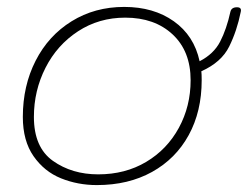

<svg xmlns="http://www.w3.org/2000/svg" viewBox="-20 -535 717 555"><path d="M676 -501Q665 -446 642.5 -400.5Q620 -355 562 -329Q563 -321 563 -303Q563 -213 525.5 -144.5Q488 -76 419.5 -38Q351 0 260 0Q205 0 156.5 -19.5Q108 -39 77 -83.5Q46 -128 46 -197Q46 -287 83 -359.5Q120 -432 187 -473.5Q254 -515 339 -515Q424 -515 482.5 -473.5Q541 -432 557 -358Q598 -379 616.5 -415Q635 -451 646 -501Q649 -514 665 -514Q679 -514 676 -501ZM531 -303Q531 -387 479 -435.5Q427 -484 342 -484Q266 -484 205.5 -444.5Q145 -405 111.5 -339Q78 -273 78 -197Q78 -109 133 -70Q188 -31 264 -31Q342 -31 402.5 -67Q463 -103 497 -165.5Q531 -228 531 -303Z"/></svg>

Font: Mali ExtraLight
Style: Italic
Weight: 275
Italic angle: -10°
Version: Version 1.000; ttfautohint (v1.6)